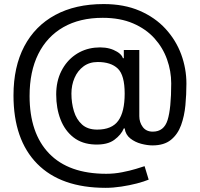

<svg xmlns="http://www.w3.org/2000/svg" viewBox="-20 -720 970 932"><path d="M483 -700.3Q582.4 -700.3 657.7 -667.8Q733 -635.3 783.6 -580.1Q834.2 -524.9 859.6 -456Q884.9 -387.1 884.9 -313.9Q884.9 -262.1 880 -209.3Q875 -156.6 859 -112.4Q843 -68.2 809.8 -41.2Q776.6 -14.2 720.2 -14.2Q695.3 -14.2 665.5 -22Q635.7 -29.8 612.6 -47.9Q589.5 -66.1 585.2 -96.6H581Q568.2 -65.7 534.6 -41Q501.1 -16.3 440.3 -18.5Q378.6 -20.6 336.8 -53.1Q295.1 -85.6 274 -139.7Q252.8 -193.9 252.8 -261.4Q252.8 -325.3 277.5 -374.5Q302.2 -423.7 344.6 -453.3Q387.1 -483 440.3 -488.6Q493.6 -494 531.4 -477.5Q569.2 -460.9 576.7 -437.5H581V-477.3H656.2V-156.2Q656.2 -126.4 672.9 -103.7Q689.6 -81 721.6 -81Q775.9 -81 793.5 -137.4Q811.1 -193.9 811.1 -315.3Q811.1 -375 790.8 -431.8Q770.6 -488.6 729.6 -534.1Q688.6 -579.5 625.9 -606.5Q563.2 -633.5 478.7 -633.5Q367.2 -633.5 287.6 -588.1Q208.1 -542.6 165.8 -457.7Q123.6 -372.9 123.6 -254.3Q123.6 -73.2 218.6 25.2Q313.6 123.6 495.7 123.6Q534.8 123.6 572.8 116.1Q610.8 108.7 639.9 99.8Q669 90.9 681.8 86.6L701.7 152Q679.7 161.2 644.4 170.5Q609 179.7 569.1 185.7Q529.1 191.8 492.9 191.8Q275.6 191.8 160.5 74.9Q45.5 -41.9 45.5 -257.1Q45.5 -395.6 97.7 -494.9Q149.9 -594.1 247.9 -647.2Q345.9 -700.3 483 -700.3ZM454.5 -419Q414.1 -419 385.5 -397.9Q356.9 -376.8 341.8 -341.8Q326.7 -306.8 326.7 -265.6Q326.7 -220.2 338.8 -180.2Q350.9 -140.3 378.2 -115.6Q405.5 -90.9 451.7 -90.9Q523.1 -90.9 554.2 -134.1Q585.2 -177.2 585.2 -265.6Q585.2 -355.1 551.8 -387.1Q518.5 -419 454.5 -419Z"/></svg>

Font: Interface
Style: Regular
Weight: 400
Designer: Rasmus Andersson
Foundry: rsms
Version: Version 1.8